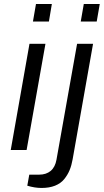

<svg xmlns="http://www.w3.org/2000/svg" viewBox="-20 -743 514 951"><path d="M143.1 -636.2 158.2 -723.1H236.8L222.2 -636.2ZM379.9 -636.2 395 -723.1H474.1L459 -636.2ZM33.2 0 126 -525.9H205.1L111.8 0ZM186 188Q151.9 188 115.2 176.8L125 122.1H173.8Q209 122.1 231.2 103.3Q253.4 84.5 259.8 47.9L361.8 -525.9H440.9L339.8 45.9Q334.5 76.2 324.7 99.9Q314.9 123.5 297.9 144.5Q280.8 165.5 252.4 176.8Q224.1 188 186 188Z"/></svg>

Font: Archivo Expanded Light
Style: Italic
Weight: 300
Width: 7
Italic angle: -10°
Designer: Hector Gatti
Foundry: Omnibus-Type
Version: Version 2.001